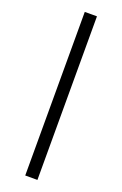

<svg xmlns="http://www.w3.org/2000/svg" viewBox="-190 -862 716 1125"><g transform="rotate(20 168.0 -300.0)"><path d="M130 210V-810H206V210Z"/></g></svg>

Font: M PLUS 1
Style: Regular
Weight: 400
Designer: Coji Morishita
Foundry: UNDERFOREST DESIGN
Version: Version 1.001